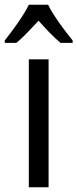

<svg xmlns="http://www.w3.org/2000/svg" viewBox="-50 -786 325 806"><path d="M152 -766H71C50 -722 6 -662 -30 -616V-606H19C47 -629 79 -664 112 -699C143 -664 174 -631 204 -606H255V-616C220 -659 174 -721 152 -766ZM154 0V-537H71V0Z"/></svg>

Font: Noto Sans Sinhala Condensed
Style: Regular
Weight: 400
Width: 3
Designer: Jelle Bosma - Monotype Design Team
Foundry: Monotype Imaging Inc.
Version: Version 2.006